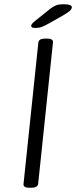

<svg xmlns="http://www.w3.org/2000/svg" viewBox="-20 -884 359 906"><path d="M119 2Q89 2 91 -16L161 -684Q164 -702 193 -702H201Q232 -702 230 -684L160 -16Q157 2 127 2ZM146 -752Q127 -752 127 -762Q127 -770 144 -784L215 -841Q232 -854 245 -859Q258 -864 280 -864Q319 -864 319 -850Q319 -842 310 -833.5Q301 -825 279 -812L210 -773Q190 -762 177 -757Q164 -752 146 -752Z"/></svg>

Font: Asap Semi Expanded Semi Expanded Light
Style: Italic
Weight: 300
Width: 6
Italic angle: -6°
Designer: Pablo Cosgaya
Foundry: Omnibus-Type
Version: Version 3.001; ttfautohint (v1.8.4.7-5d5b)